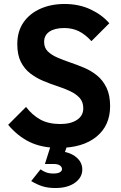

<svg xmlns="http://www.w3.org/2000/svg" viewBox="-20 -734 609 966"><path d="M276 10Q191 10 130.5 -19Q70 -48 21 -106L111 -196Q142 -155 183 -132.5Q224 -110 283 -110Q336 -110 367.5 -131Q399 -152 399 -189Q399 -221 381 -241Q363 -261 333.5 -275Q304 -289 268.5 -300.5Q233 -312 197.5 -327Q162 -342 132.5 -364.5Q103 -387 85 -422.5Q67 -458 67 -512Q67 -576 98 -621Q129 -666 183 -690Q237 -714 305 -714Q377 -714 435 -687Q493 -660 530 -617L440 -527Q409 -561 376.5 -577Q344 -593 303 -593Q256 -593 229 -575Q202 -557 202 -523Q202 -494 220 -476Q238 -458 267.5 -445Q297 -432 332.5 -420Q368 -408 403.5 -393Q439 -378 468.5 -354Q498 -330 516 -292.5Q534 -255 534 -200Q534 -102 465 -46Q396 10 276 10ZM259 212Q221 212 193 203Q165 194 137 177L184 118Q196 127 211.5 133Q227 139 248 139Q271 139 281.5 132.5Q292 126 292 117Q292 106 281.5 98.5Q271 91 248 91H206L239 -13H322L297 59L255 26Q319 25 356.5 51.5Q394 78 394 119Q394 159 357 185.5Q320 212 259 212Z"/></svg>

Font: Outfit SemiBold
Style: Regular
Weight: 600
Designer: Rodrigo Fuenzalida
Foundry: fragTYPE
Version: Version 1.100;gftools[0.9.27]